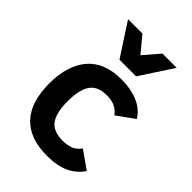

<svg xmlns="http://www.w3.org/2000/svg" viewBox="-229 -863 974 974"><g transform="rotate(45 258.5 -375.5)"><path d="M494.1 -73.2Q464.8 -29.8 417 -7.3Q369.1 15.1 295.9 15.1Q171.9 15.1 108.4 -52.5Q44.9 -120.1 44.9 -252.9Q44.9 -382.3 106.4 -454.6Q168 -526.9 291 -526.9Q356.9 -526.9 408.4 -505.4Q460 -483.9 486.8 -439L393.1 -372.1Q376 -395 353 -406Q330.1 -417 293.9 -417Q229.5 -417 202.1 -377.4Q174.8 -337.9 174.8 -254.9Q174.8 -171.9 202.9 -133.5Q231 -95.2 298.8 -95.2Q328.1 -95.2 352.5 -103.5Q377 -111.8 398.9 -140.1ZM331.1 -589.8H211.9L97.2 -766.1H200.2L271 -681.2L344.2 -766.1H446.3Z"/></g></svg>

Font: Clear Sans
Style: Bold
Weight: 700
Foundry: Intel Corporation
Version: Version 1.00